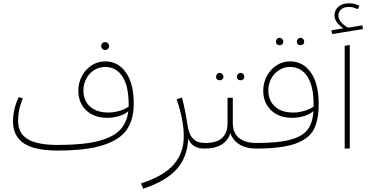

<svg xmlns="http://www.w3.org/2000/svg" viewBox="-20 -903 2235 1167"><path d="M793 -272Q793 -179 752 -117Q711 -55 609 -21.5Q507 12 329 12Q190 12 124.5 -32Q59 -76 59 -165Q59 -240 94 -313L119 -305Q90 -239 90 -168Q90 -93 148 -57.5Q206 -22 332 -22Q487 -22 578.5 -46Q670 -70 711 -115Q752 -160 760 -227Q737 -207 702.5 -197Q668 -187 631 -187Q551 -187 503.5 -233Q456 -279 456 -352Q456 -399 477.5 -440Q499 -481 536.5 -505.5Q574 -530 620 -530Q698 -530 745.5 -462Q793 -394 793 -272ZM762 -255V-269Q762 -380 724 -438Q686 -496 619 -496Q582 -496 551.5 -476.5Q521 -457 504 -424Q487 -391 487 -354Q487 -292 527 -255.5Q567 -219 639 -219Q670 -219 704 -228.5Q738 -238 762 -255ZM595 -623Q595 -633 602 -640Q609 -647 619 -647Q629 -647 636 -640Q643 -633 643 -623Q643 -613 636 -606Q629 -599 619 -599Q609 -599 602 -606Q595 -613 595 -623Z M1243 -17 1223 0Q1147 0 1124 -61Q1120 50 1055 124Q990 198 850 244L837 212Q975 167 1036 97Q1097 27 1097 -73Q1097 -173 1054 -300L1086 -310Q1106 -236 1119 -147Q1127 -88 1152.5 -61Q1178 -34 1226 -34Z M1556 -17 1536 0Q1477 0 1436.5 -24.5Q1396 -49 1380 -94Q1366 -48 1326.5 -24Q1287 0 1223 0L1203 -17L1226 -34Q1298 -34 1330.5 -65Q1363 -96 1363 -155V-309H1395V-155Q1395 -96 1432 -65Q1469 -34 1539 -34ZM1293 -437Q1293 -446 1299.5 -453Q1306 -460 1316 -460Q1325 -460 1331.5 -453Q1338 -446 1338 -437Q1338 -427 1332 -421Q1326 -415 1316 -415Q1306 -415 1299.5 -421Q1293 -427 1293 -437ZM1420 -437Q1420 -446 1426.5 -453Q1433 -460 1442 -460Q1452 -460 1458.5 -453Q1465 -446 1465 -437Q1465 -427 1458.5 -421Q1452 -415 1442 -415Q1432 -415 1426 -421Q1420 -427 1420 -437Z M1917 -272Q1917 -176 1888.5 -118.5Q1860 -61 1777 -30.5Q1694 0 1536 0L1516 -18L1539 -34Q1676 -34 1750 -55.5Q1824 -77 1852.5 -118.5Q1881 -160 1885 -228Q1863 -208 1828 -197.5Q1793 -187 1755 -187Q1675 -187 1627.5 -233Q1580 -279 1580 -352Q1580 -399 1601.5 -440Q1623 -481 1660.5 -505.5Q1698 -530 1744 -530Q1822 -530 1869.5 -462Q1917 -394 1917 -272ZM1886 -255V-269Q1886 -380 1848 -438Q1810 -496 1743 -496Q1706 -496 1675.5 -476.5Q1645 -457 1628 -424Q1611 -391 1611 -354Q1611 -292 1651 -255.5Q1691 -219 1763 -219Q1793 -219 1827.5 -228.5Q1862 -238 1886 -255ZM1657 -650Q1657 -659 1663.5 -666Q1670 -673 1680 -673Q1689 -673 1695.5 -666Q1702 -659 1702 -650Q1702 -640 1696 -634Q1690 -628 1680 -628Q1670 -628 1663.5 -634Q1657 -640 1657 -650ZM1784 -650Q1784 -659 1790.5 -666Q1797 -673 1806 -673Q1816 -673 1822.5 -666Q1829 -659 1829 -650Q1829 -640 1822.5 -634Q1816 -628 1806 -628Q1796 -628 1790 -634Q1784 -640 1784 -650Z M2075 0V-625L2106 -629V0ZM2186 -726 1998 -696 1995 -719 2067 -731Q2042 -747 2027.5 -767.5Q2013 -788 2013 -809Q2013 -841 2036.5 -862Q2060 -883 2103 -883Q2137 -883 2165 -867L2154 -847Q2126 -861 2103 -861Q2070 -861 2053.5 -846Q2037 -831 2037 -809Q2037 -789 2052 -770Q2067 -751 2095 -735L2183 -749Z"/></svg>

Font: FiraGO UltraLight
Style: Regular
Weight: 200
Designer: bBox Type
Foundry: bBox Type GmbH
Version: Version 1.001